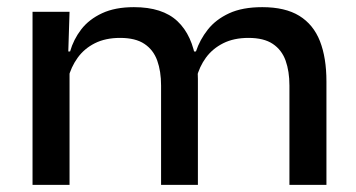

<svg xmlns="http://www.w3.org/2000/svg" viewBox="-20 -517 997 537"><path d="M789.5 0V-278Q789.5 -317.5 778.8 -347.5Q768 -377.5 743 -394.2Q718 -411 675 -411Q634 -411 604.2 -396Q574.5 -381 556 -355.8Q537.5 -330.5 529.5 -298.5L516 -373H528Q539 -406 561.2 -434.2Q583.5 -462.5 620.8 -479.8Q658 -497 713.5 -497Q777.5 -497 817 -472.8Q856.5 -448.5 874.8 -402Q893 -355.5 893 -289V0ZM71 0V-484H174.5L170.5 -357L174.5 -346.5V0ZM430.5 0V-278Q430.5 -317.5 419.8 -347.5Q409 -377.5 384 -394.2Q359 -411 316 -411Q275 -411 245.2 -396Q215.5 -381 197 -355.2Q178.5 -329.5 170.5 -297.5L157 -373H176Q185.5 -406.5 207.2 -434.8Q229 -463 265.5 -480Q302 -497 354.5 -497Q434.5 -497 476.2 -457.8Q518 -418.5 528.5 -344Q531 -334 532.2 -320.8Q533.5 -307.5 533.5 -296V0Z"/></svg>

Font: Anek Gujarati SemiExpanded Medium
Style: Regular
Weight: 500
Width: 6
Designer: Mrunmayee Ghaisas (Gujarati), Yesha Goshar (Latin)
Foundry: Ek Type
Version: Version 1.003